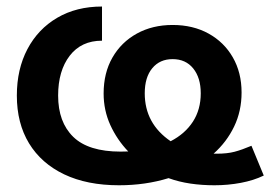

<svg xmlns="http://www.w3.org/2000/svg" viewBox="-20 -547 838 579"><path d="M338.9 11.7Q242.7 11.7 173.6 -21.2Q104.5 -54.2 67.6 -114.7Q30.8 -175.3 30.8 -258.8Q30.8 -338.4 62.7 -398.9Q94.7 -459.5 152.6 -493.4Q210.4 -527.3 287.6 -527.3V-424.3Q225.1 -424.3 190.2 -378.9Q155.3 -333.5 155.3 -258.8Q155.3 -178.7 200.9 -134.3Q246.6 -89.8 343.8 -89.8Q355.5 -89.8 366.7 -90.3Q333 -125.5 312.7 -169.9Q292.5 -214.4 292.5 -265.1Q292.5 -327.1 319.1 -373.5Q345.7 -419.9 392.8 -445.8Q439.9 -471.7 500.5 -471.7Q562 -471.7 608.9 -445.8Q655.8 -419.9 682.1 -374Q708.5 -328.1 708.5 -268.1Q708.5 -211.9 686 -165.3Q663.6 -118.7 624 -83.5Q628.9 -83.5 633.3 -83.5Q665.5 -83.5 687.5 -89.4Q709.5 -95.2 738.3 -107.4L775.4 -17.6Q745.1 -2.9 706.3 4.4Q667.5 11.7 626.5 11.7Q588.9 11.7 554.2 6.6Q519.5 1.5 488.3 -9.8Q418.5 11.7 338.9 11.7ZM494.6 -121.1Q538.1 -143.6 561.8 -180.2Q585.4 -216.8 585.4 -265.6Q585.4 -312.5 562.7 -340.6Q540 -368.7 500.5 -368.7Q461.9 -368.7 439.2 -341.3Q416.5 -314 416.5 -265.6Q416.5 -174.3 494.6 -121.1Z"/></svg>

Font: Inter Display SemiBold
Style: Regular
Weight: 600
Designer: Rasmus Andersson
Foundry: rsms
Version: Version 4.001;git-9221beed3